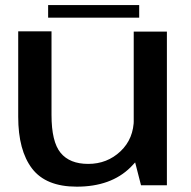

<svg xmlns="http://www.w3.org/2000/svg" viewBox="-20 -712 736 738"><path d="M522 0H621.5V-590.5H494V-109ZM178 -591.5H50V-263Q50 -134 103.2 -64.2Q156.5 5.5 275 5.5Q406.5 5.5 481.8 -69Q557 -143.5 557 -219.5L494.5 -256Q494.5 -179 443.2 -130.5Q392 -82 319 -82Q248 -82 213 -124.5Q178 -167 178 -270ZM165 -644H515V-692.5H165Z"/></svg>

Font: Anybody SemiExpanded Medium
Style: Regular
Weight: 500
Width: 6
Version: Version 1.113;gftools[0.9.25]